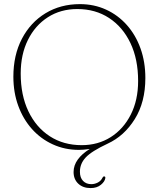

<svg xmlns="http://www.w3.org/2000/svg" viewBox="-20 -732 790 955"><path d="M377.5 -711.5Q448 -711.5 507.5 -684.2Q567 -657 611 -607.5Q655 -558 679 -490.8Q703 -423.5 703 -344Q703 -224 650.5 -139.8Q598 -55.5 515.5 -17.5Q435.5 20 406.5 51Q377.5 82 377.5 122Q377.5 152 393.2 168Q409 184 434 184Q451 184 466.8 175.8Q482.5 167.5 490 151.5Q493.5 145 498 145.5Q504.5 145.5 504 153.5Q501.5 171 481.8 187.2Q462 203.5 430.5 203.5Q392.5 203.5 369.2 181.5Q346 159.5 346 123.5Q346 90.5 367 61.5Q388 32.5 426.5 9Q395 13.5 372.5 13.5Q302.5 13.5 242.8 -13.8Q183 -41 139 -90.2Q95 -139.5 70.8 -205.8Q46.5 -272 46.5 -350.5Q46.5 -458 89 -539.2Q131.5 -620.5 206.2 -666Q281 -711.5 377.5 -711.5ZM667 -329Q667 -437.5 628.8 -517.8Q590.5 -598 522.5 -642.5Q454.5 -687 364.5 -687Q281.5 -687 218 -646.2Q154.5 -605.5 118.8 -533.2Q83 -461 83 -366Q83 -258.5 121.2 -178.5Q159.5 -98.5 227.8 -54.2Q296 -10 386.5 -10Q467.5 -10 530.8 -50Q594 -90 630.5 -162Q667 -234 667 -329Z"/></svg>

Font: Fraunces 72pt S050 Thin
Style: Regular
Weight: 100
Version: Version 1.000; ttfautohint (v1.8.3)